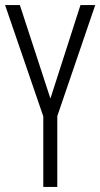

<svg xmlns="http://www.w3.org/2000/svg" viewBox="-20 -734 394 754"><path d="M178 -347 58 -714H0L150 -277V0H205V-278L354 -714H296Z"/></svg>

Font: Noto Sans Gujarati ExtraCondensed Light
Style: Regular
Weight: 300
Width: 2
Designer: Jelle Bosma - Monotype Design Team, Universal Thirst
Foundry: Monotype Imaging Inc.
Version: Version 2.106